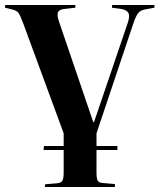

<svg xmlns="http://www.w3.org/2000/svg" viewBox="-23 -536 641 772"><path d="M158 216V205L205 201Q222 200 227.5 191Q233 182 233 159V67H152L154 51H233V0L70 -443Q58 -475 51 -484.5Q44 -494 22 -499L-3 -505L-2 -516H280V-505L236 -500Q215 -498 210 -486.5Q205 -475 215 -447L352 -45H355L490 -442Q500 -471 493.5 -483.5Q487 -496 465 -500L427 -505L428 -516H598V-505L565 -499Q545 -496 535 -486Q525 -476 514 -444L365 0V51H449V67H365V158Q365 182 370 190.5Q375 199 392 200L439 204V216Z"/></svg>

Font: Literata 72pt SemiBold
Style: Regular
Weight: 600
Designer: Latin by Veronika Burian and Jose Scaglione. Greek by Irene Vlachou. Cyrillic by Vera Evstafieva.
Foundry: TypeTogether
Version: Version 3.002